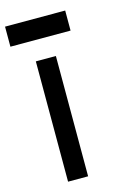

<svg xmlns="http://www.w3.org/2000/svg" viewBox="-121 -863 642 925"><g transform="rotate(-15 200.0 -400.0)"><path d="M0 -700V-800H300V-700ZM100 0V-600H200V0Z"/></g></svg>

Font: Galmuri9 Regular
Style: Regular
Weight: 400
Designer: Lee Minseo (quiple)
Version: Version 2.399;hotconv 1.1.1;makeotfexe 2.6.0 DEVELOPMENT